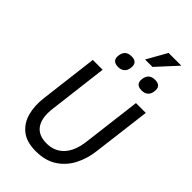

<svg xmlns="http://www.w3.org/2000/svg" viewBox="-324 -1192 1299 1299"><g transform="rotate(45 325.5 -543.0)"><path d="M467 -1096H589L457 -952H386ZM240 -844Q247 -903 307 -903Q366 -903 358 -844Q355 -817 338 -802Q321 -787 293 -787Q262 -787 249 -802Q236 -817 240 -844ZM465 -844Q472 -903 532 -903Q591 -903 583 -844Q580 -817 563 -802Q546 -787 518 -787Q487 -787 474 -802Q461 -817 465 -844ZM87 -283 138 -700H232L180 -275Q168 -180 202.5 -129.5Q237 -79 315 -79Q392 -79 439.5 -130Q487 -181 499 -279L551 -700H645L593 -283Q584 -204 550 -137.5Q516 -71 454.5 -30.5Q393 10 302 10Q213 10 162.5 -30.5Q112 -71 94.5 -137.5Q77 -204 87 -283Z"/></g></svg>

Font: Haskoy Medium
Style: Italic
Weight: 500
Designer: Ertekin Erdin
Foundry: Ertekin Erdin
Version: Version 2.000; ttfautohint (v1.8.4.7-5d5b)